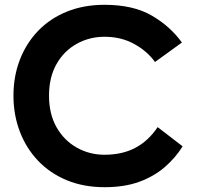

<svg xmlns="http://www.w3.org/2000/svg" viewBox="-20 -766 820 799"><path d="M415 13Q328 13 258 -16Q188 -45 138.5 -97Q89 -149 62.5 -218.5Q36 -288 36 -368Q36 -448 62.5 -517Q89 -586 138.5 -637.5Q188 -689 258 -717.5Q328 -746 415 -746Q534 -746 611 -701.5Q688 -657 737 -589L625 -508Q593 -553 538.5 -583Q484 -613 415 -613Q352 -613 299 -583.5Q246 -554 215 -499Q184 -444 184 -368Q184 -292 215 -237Q246 -182 299 -152Q352 -122 415 -122Q489 -122 543.5 -151Q598 -180 636 -237L740 -157Q710 -109 665.5 -70.5Q621 -32 559.5 -9.5Q498 13 415 13Z"/></svg>

Font: Kreadon
Style: Bold
Weight: 700
Designer: Reiya WATANABE
Foundry: StudioGnu
Version: Version 1.003; ttfautohint (v1.8.4.7-5d5b);gftools[0.9.32]